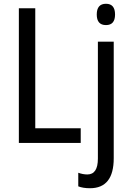

<svg xmlns="http://www.w3.org/2000/svg" viewBox="-20 -758 695 1018"><path d="M542 -625Q590 -625 590 -681Q590 -738 542 -738Q493 -738 493 -681Q493 -625 542 -625ZM408 0V-78H167V-714H80V0ZM583 81V-537H499V83Q499 167 443 167Q420 167 395 158V230Q420 240 457 240Q583 240 583 81Z"/></svg>

Font: Noto Sans Display SemiCondensed
Style: Regular
Weight: 400
Width: 4
Designer: Monotype Design team
Foundry: Monotype Imaging Inc.
Version: 1.000